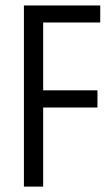

<svg xmlns="http://www.w3.org/2000/svg" viewBox="-20 -692 411 712"><path d="M68.7 -671.7H351.7V-608.6H140.1V-357H341.4V-293.3H140.1V0H68.7Z"/></svg>

Font: Khand Variable Light
Style: Regular
Weight: 300
Designer: Satya Rajpurohit
Foundry: Indian Type Foundry
Version: Version 3.000